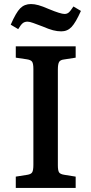

<svg xmlns="http://www.w3.org/2000/svg" viewBox="-20 -929 452 949"><path d="M58 0V-56L115 -65Q134 -68 139.5 -78Q145 -88 145 -115V-588Q145 -614 139 -623.5Q133 -633 112 -636L58 -644V-700H354V-644L296 -635Q278 -633 272 -622.5Q266 -612 266 -585V-112Q266 -86 272 -77Q278 -68 298 -65L354 -56V0ZM283 -774Q263 -774 242 -779.5Q221 -785 191 -798Q162 -809 144 -815.5Q126 -822 116 -822Q102 -822 92.5 -814.5Q83 -807 70 -785L33 -807Q59 -867 80 -888Q101 -909 133 -909Q150 -909 170 -903.5Q190 -898 222 -884Q280 -860 299 -860Q311 -860 319.5 -867Q328 -874 343 -897L380 -875Q354 -817 333.5 -795.5Q313 -774 283 -774Z"/></svg>

Font: Literata Medium
Style: Regular
Weight: 500
Designer: Latin by Veronika Burian and Jose Scaglione. Greek by Irene Vlachou. Cyrillic by Vera Evstafieva.
Foundry: TypeTogether
Version: Version 3.103; ttfautohint (v1.8.4.7-5d5b);gftools[0.9.29]